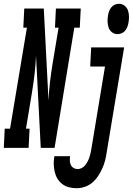

<svg xmlns="http://www.w3.org/2000/svg" viewBox="-78 -780 701 1013"><path d="M-58 0 -53 -101H-25L64 -634H45L50 -735H153L178 -249Q180 -297 185.5 -345Q191 -393 199 -441L231 -634H212L217 -735H348L343 -634H314L210 0H137L112 -486Q110 -438 104.5 -390Q99 -342 91 -294L59 -101H78L73 0ZM542 -600Q525 -600 512.5 -610Q500 -620 495 -634.5Q490 -649 489.5 -666Q489 -683 492 -699Q494 -711 498 -721.5Q502 -732 509.5 -741.5Q517 -751 528 -755.5Q539 -760 550 -760Q566 -760 579 -750Q592 -740 597 -725.5Q602 -711 602.5 -694Q603 -677 600 -661Q598 -649 594 -638.5Q590 -628 582.5 -618.5Q575 -609 564 -604.5Q553 -600 542 -600ZM327 213Q306 213 286 208Q266 203 250.5 191Q235 179 225 162.5Q215 146 210.5 126Q206 106 205.5 85.5Q205 65 209 44Q209 44 209 44Q209 44 209 44H292Q292 44 292 44Q292 44 292 44Q290 55 290.5 67.5Q291 80 295.5 90Q300 100 310 106Q320 112 332 112Q343 112 353.5 106.5Q364 101 371.5 91.5Q379 82 384.5 71.5Q390 61 393.5 50.5Q397 40 399.5 29Q402 18 404 6L476 -429H398L403 -530H577L485 23Q482 45 476.5 66.5Q471 88 462 108Q453 128 440 148Q427 168 409.5 183Q392 198 370 205.5Q348 213 327 213Z"/></svg>

Font: Iosevka Slab Extended Oblique
Style: Bold
Weight: 700
Width: 7
Italic angle: -9°
Monospace: yes
Designer: Belleve Invis
Foundry: Belleve Invis
Version: Version 11.1.1; ttfautohint (v1.8.3)